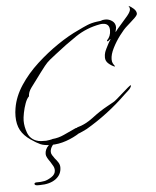

<svg xmlns="http://www.w3.org/2000/svg" viewBox="-52 -577 648 797"><g transform="rotate(-5 272.5 -178.5)"><path d="M143 14Q115 14 99 7Q83 0 60 -16Q32 -35 19 -59Q6 -83 6 -117Q6 -135 9 -151Q17 -199 47 -244.5Q77 -290 120 -329.5Q163 -369 209.5 -400.5Q256 -432 298 -451Q318 -461 336 -468.5Q354 -476 376 -479Q380 -480 384 -480Q388 -480 392 -481Q397 -483 401.5 -484Q406 -485 412 -485Q428 -485 441 -475.5Q454 -466 454 -449Q454 -448 452.5 -440Q451 -432 449 -432L452 -431Q459 -441 474.5 -458Q490 -475 504 -492Q518 -509 518 -519Q518 -523 516.5 -526.5Q515 -530 513 -533Q523 -529 534 -519Q545 -509 545 -498Q545 -495 544 -494Q543 -490 534 -481Q525 -472 514.5 -463Q504 -454 500 -450Q486 -438 468 -414Q450 -390 437 -364Q424 -338 424 -318Q424 -308 427 -302Q430 -296 436 -288H434V-287Q421 -292 409 -302.5Q397 -313 397 -328Q397 -340 400 -349Q401 -353 406.5 -364.5Q412 -376 418 -387Q424 -398 426 -399V-402H425Q422 -399 419 -396.5Q416 -394 412 -394V-398Q428 -414 428 -439Q428 -468 399 -468Q392 -468 388 -467Q332 -457 286 -426Q240 -395 196 -360Q183 -350 170 -339.5Q157 -329 146 -315Q136 -302 126 -289Q116 -276 106 -262Q96 -249 82.5 -230.5Q69 -212 69 -195Q60 -187 53 -168Q46 -149 42 -128.5Q38 -108 38 -96Q38 -71 47.5 -45.5Q57 -20 82 -10Q92 -6 103 -5.5Q114 -5 124 -5Q127 -5 138.5 -7Q150 -9 151 -10Q176 -12 199.5 -23Q223 -34 245 -44Q247 -45 250.5 -46.5Q254 -48 256 -47L257 -49Q292 -58 324.5 -83Q357 -108 388 -125L415 -140Q421 -143 432.5 -153Q444 -163 457 -174.5Q470 -186 480.5 -195Q491 -204 494 -204V-203H495Q492 -192 482 -183.5Q472 -175 464 -167Q388 -93 296 -39Q289 -35 281.5 -32Q274 -29 266 -25Q266 -25 265.5 -24.5Q265 -24 264 -24Q264 -24 263.5 -24Q263 -24 264 -25Q238 -8 206.5 3Q175 14 143 14ZM176 -1V1L171 0Q174 -1 176 -1ZM82 176H74Q60 176 60 169Q60 163 73 163.5Q86 164 102 161Q114 159 131.5 148Q149 137 149 120Q149 110 144 101.5Q139 93 133 83Q127 75 122 66Q117 57 117 50Q117 30 132.5 15Q148 0 170 0H171Q157 5 148 17.5Q139 30 139 43Q139 50 143.5 57Q148 64 153 71Q161 80 167 89.5Q173 99 173 110Q173 140 148.5 158Q124 176 82 176Z"/></g></svg>

Font: Qwitcher Grypen
Style: Regular
Weight: 400
Designer: Robert E. Leuschke
Foundry: Robert E. Leuschke
Version: Version 1.100; ttfautohint (v1.8.3)